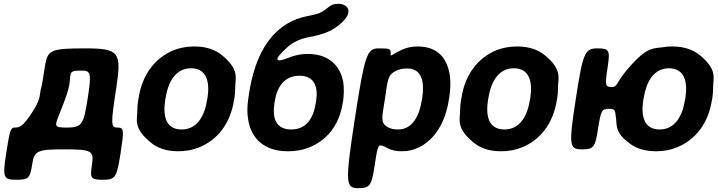

<svg xmlns="http://www.w3.org/2000/svg" viewBox="-20 -781 3752 1004"><path d="M57 -114C36 -114 31 -101 12 23C-7 146 -2 159 63 159C128 159 137 152 148 80C159 7 174 0 317 0C459 0 472 7 461 80C450 152 454 159 519 159C583 159 591 146 610 23C629 -101 629 -114 594 -114C559 -114 559 -133 588 -321C617 -509 602 -528 426 -528C249 -528 229 -520 216 -441L202 -353C200 -339 196 -325 193 -313C186 -281 195 -263 142 -184C95 -114 78 -114 57 -114ZM347 -382C352 -409 358 -412 407 -412C456 -412 459 -398 438 -263C417 -128 407 -114 330 -114C254 -114 265 -119 304 -219C352 -338 343 -356 347 -382Z M705 -269 703 -259C700 -240 698 -221 698 -203C698 -156 675 -112 768 -36C803 -7 849 10 912 10C952 10 990 3 1023 -11C1116 -49 1185 -134 1204 -259L1206 -269C1209 -288 1210 -307 1210 -325C1210 -372 1234 -416 1141 -492C1106 -521 1059 -538 996 -538C956 -538 920 -531 887 -518C793 -479 724 -394 705 -269ZM1065 -269 1063 -259C1050 -176 1012 -104 930 -104C846 -104 831 -175 844 -259L846 -269C859 -351 897 -424 979 -424C1061 -424 1078 -352 1065 -269Z M1485 -536C1513 -561 1548 -577 1592 -586C1646 -596 1694 -609 1732 -635C1843 -711 1802 -761 1750 -761C1697 -761 1702 -735 1651 -713C1631 -705 1606 -701 1584 -696C1547 -689 1512 -675 1480 -656C1370 -589 1308 -461 1282 -290L1278 -263C1272 -224 1272 -187 1278 -154C1294 -59 1359 10 1485 10C1525 10 1561 4 1594 -9C1685 -44 1754 -123 1772 -242L1774 -252C1779 -287 1779 -320 1775 -351C1760 -436 1701 -499 1589 -499C1553 -499 1522 -492 1494 -481C1421 -451 1402 -462 1485 -536ZM1633 -252 1631 -242C1619 -163 1582 -104 1503 -104C1423 -104 1403 -162 1415 -242L1417 -252C1429 -329 1469 -385 1546 -385C1623 -385 1645 -329 1633 -252Z M2023 -503C2024 -526 2018 -528 1959 -528C1899 -528 1887 -494 1836 -163C1785 169 1786 203 1851 203C1915 203 1923 192 1940 79C1958 -35 1956 -32 2007 -6C2026 4 2050 10 2080 10C2113 10 2145 3 2172 -11C2254 -52 2309 -141 2327 -259L2329 -270C2335 -310 2337 -347 2333 -380C2322 -469 2275 -538 2164 -538C2132 -538 2106 -532 2082 -521C2021 -493 2021 -479 2023 -503ZM2061 -104C2037 -104 2019 -109 2004 -118C1968 -142 1978 -166 1993 -265C2008 -363 2006 -387 2049 -410C2065 -418 2085 -423 2109 -423C2188 -423 2200 -349 2188 -270L2186 -259C2174 -180 2140 -104 2061 -104Z M2393 -269 2391 -259C2388 -240 2386 -221 2386 -203C2386 -156 2363 -112 2456 -36C2491 -7 2537 10 2600 10C2640 10 2678 3 2711 -11C2804 -49 2873 -134 2892 -259L2894 -269C2897 -288 2898 -307 2898 -325C2898 -372 2922 -416 2829 -492C2794 -521 2747 -538 2684 -538C2644 -538 2608 -531 2575 -518C2481 -479 2412 -394 2393 -269ZM2753 -269 2751 -259C2738 -176 2700 -104 2618 -104C2534 -104 2519 -175 2532 -259L2534 -269C2547 -351 2585 -424 2667 -424C2749 -424 2766 -352 2753 -269Z M3157 -427C3171 -519 3167 -528 3103 -528C3038 -528 3028 -504 2991 -264C2954 -24 2956 0 3021 0C3085 0 3092 -10 3107 -106C3122 -202 3127 -212 3162 -212C3196 -212 3196 -207 3201 -165C3207 -125 3192 -89 3278 -27C3310 -4 3354 10 3411 10C3451 10 3488 3 3521 -11C3615 -49 3684 -134 3703 -259L3705 -269C3708 -288 3709 -307 3709 -325C3709 -372 3733 -416 3640 -492C3605 -521 3558 -538 3495 -538C3478 -538 3461 -537 3446 -534C3404 -527 3371 -539 3288 -449C3198 -354 3214 -326 3179 -326C3144 -326 3143 -335 3157 -427ZM3564 -269 3562 -259C3549 -176 3511 -104 3429 -104C3346 -104 3331 -176 3344 -259L3346 -269C3359 -350 3397 -424 3478 -424C3560 -424 3577 -352 3564 -269Z"/></svg>

Font: Asimov Print
Style: AIt
Weight: 500
Designer: Google
Version: Version 2.000980: 2014